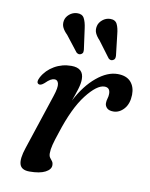

<svg xmlns="http://www.w3.org/2000/svg" viewBox="-81 -756 645 826"><g transform="rotate(10 241.5 -342.5)"><path d="M78.5 -366Q66 -372 78.5 -396Q96.5 -429 130.2 -448.5Q164 -468 204 -468Q258 -468 258 -419Q258 -400 250 -374.2Q242 -348.5 232 -321.5Q268 -390.5 314.8 -429.2Q361.5 -468 406.5 -468Q444.5 -468 463.8 -446.8Q483 -425.5 482.5 -390.5Q481.5 -351 461.5 -328.5Q441.5 -306 415 -306Q396 -306 387 -315Q378 -324 378 -336Q378 -346.5 381.2 -356.5Q384.5 -366.5 384.5 -377.5Q384.5 -405 360 -405Q327 -405 281.5 -346.5Q236 -288 200 -175Q188 -140 182.8 -119.2Q177.5 -98.5 177.5 -82Q177.5 -69.5 182.5 -62.8Q187.5 -56 192.5 -49.8Q197.5 -43.5 197.5 -32.5Q197.5 -14 173.5 -1.5Q149.5 11 104.5 11Q69.5 11 62 -12.8Q54.5 -36.5 71 -85.5L151 -327.5Q164 -366.5 160.2 -382.5Q156.5 -398.5 143 -398.5Q134.5 -398.5 125.2 -393.2Q116 -388 103 -375Q87.5 -361.5 78.5 -366ZM374.5 -636 385 -545Q385.5 -538.5 384.2 -533.2Q383 -528 377 -524.5Q366 -518 356 -527.5L304 -597Q290.5 -611 284.2 -625Q278 -639 282 -656Q285.5 -671.5 300 -683.5Q314.5 -695.5 333 -696Q355.5 -696.5 363.8 -680Q372 -663.5 374.5 -636ZM232 -637.5 244.5 -546.5Q245 -540.5 244.2 -535.2Q243.5 -530 237.5 -526Q226.5 -519 215.5 -528.5L162.5 -596.5Q148.5 -610 141.8 -623.5Q135 -637 138 -654Q141 -670 155.2 -682.2Q169.5 -694.5 188.5 -695.5Q211 -696.5 219.8 -680.5Q228.5 -664.5 232 -637.5Z"/></g></svg>

Font: Fraunces 9pt S000
Style: Italic
Weight: 400
Italic angle: -16°
Version: Version 1.000; ttfautohint (v1.8.3)